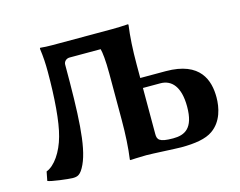

<svg xmlns="http://www.w3.org/2000/svg" viewBox="-93 -790 1186 948"><g transform="rotate(-15 499.5 -316.5)"><path d="M477 -436V-200C477 -125 473 -57 465 0L467 3C467 3 515 0 549 0C579 0 700 7 726 7C797 7 853 -2 888 -27C944 -66 958 -135 958 -187C958 -272 927 -376 749 -376H619V-445C619 -521 623 -588 631 -645L629 -648C598 -646 572 -645 549 -645H241C219 -645 199 -646 180 -648L178 -644C184 -600 186 -566 186 -523C186 -393 177 -270 157 -200C137 -126 96 -66 53 -50L44 -4C57 4 151 15 169 15C194 15 210 11 232 -36C272 -122 278 -281 278 -536C278 -551 291 -564 308 -564H467C472 -546 477 -504 477 -436ZM619 -90V-325H708C766 -325 806 -281 806 -180C806 -68 758 -46 699 -46C627 -46 619 -61 619 -90Z"/></g></svg>

Font: Libertinus Sans
Style: Bold
Weight: 700
Designer: Philipp H. Poll, Khaled Hosny
Foundry: Caleb Maclennan
Version: Version 7.050;RELEASE